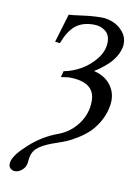

<svg xmlns="http://www.w3.org/2000/svg" viewBox="-79 -493 540 774"><g transform="rotate(10 191.5 -106.5)"><path d="M37.1 229Q27.8 229 19.5 222.9Q11.2 216.8 11.2 204.1Q11.2 197.8 12.2 193.8Q19.5 164.1 70.3 118.7Q121.1 73.2 182.1 50.8Q231.4 32.7 262.2 -9.3Q293 -51.3 293 -103Q293 -181.2 187 -181.2Q181.2 -181.2 153.8 -176.8L160.2 -202.1Q194.8 -208 229.7 -227.8Q264.6 -247.6 289.8 -280Q314.9 -312.5 314.9 -348.1Q314.9 -377.9 295.4 -393.1Q275.9 -408.2 248 -408.2Q201.2 -408.2 173.1 -385Q145 -361.8 126 -311L106 -313L141.1 -430.2H145Q153.3 -430.2 195.3 -436Q237.3 -441.9 274.9 -441.9Q297.4 -441.9 320.8 -432.4Q344.2 -422.9 362.1 -402.1Q379.9 -381.3 379.9 -354Q379.9 -341.8 377.9 -335.9Q373 -314.9 360.1 -295.2Q347.2 -275.4 330.8 -261.2Q314.5 -247.1 302.7 -238.5Q291 -230 280.8 -224.1Q323.7 -213.9 347.4 -185.3Q371.1 -156.7 371.1 -118.2Q371.1 -103.5 366.2 -83Q358.9 -52.7 342.5 -26.1Q326.2 0.5 307.1 18.1Q288.1 35.6 263.9 50.5Q239.7 65.4 221.4 73Q203.1 80.6 184.1 86.9Q139.2 101.6 115.2 118.2Q91.3 134.8 85.9 160.2Q84.5 166 83.7 171.4Q83 176.8 82.8 181.9Q82.5 187 82 189Q78.6 206.1 65.2 217.5Q51.8 229 37.1 229Z"/></g></svg>

Font: Common Serif
Style: Italic
Weight: 400
Italic angle: -12°
Designer: Philipp H. Poll, Khaled Hosny
Foundry: Stefan Peev, Context Ltd.
Version: Version 1.026